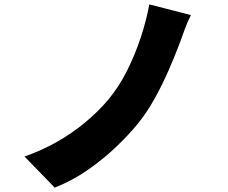

<svg xmlns="http://www.w3.org/2000/svg" viewBox="-20 -808 1040 877"><path d="M852 -739Q836 -708 824 -674.5Q812 -641 802 -614Q780 -555 750.5 -487.5Q721 -420 686 -357Q651 -294 611 -245Q570 -194 511.5 -138Q453 -82 382 -32.5Q311 17 230 49L92 -93Q172 -121 242 -161Q312 -201 370.5 -250Q429 -299 473 -351Q522 -409 559.5 -483.5Q597 -558 623 -637Q649 -716 662 -788Z"/></svg>

Font: Noto Sans SC Thin Black
Style: Regular
Weight: 900
Version: Version 2.004-H2;hotconv 1.0.118;makeotfexe 2.5.65603